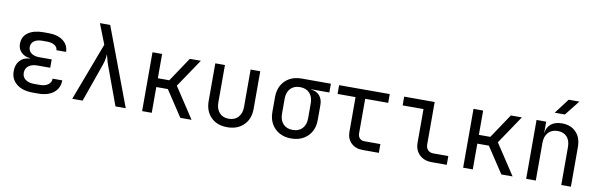

<svg xmlns="http://www.w3.org/2000/svg" viewBox="-51 -1271 5502 1767"><g transform="rotate(10 2700.0 -387.5)"><path d="M334 7H281Q186 7 130.5 -37.5Q75 -82 75 -157Q75 -217 108 -255Q141 -293 201 -297V-301Q151 -305 119.5 -336.5Q88 -368 88 -414Q88 -483 140.5 -520Q193 -557 283 -557H330Q416 -557 467 -518.5Q518 -480 519 -415H429Q428 -444 401 -461Q374 -478 330 -478H283Q237 -478 209.5 -457.5Q182 -437 182 -402Q182 -366 209.5 -345Q237 -324 284 -324H401V-246H281Q229 -246 199 -222.5Q169 -199 169 -158Q169 -119 199 -96.5Q229 -74 281 -74H334Q383 -74 411.5 -95Q440 -116 440 -151H530Q530 -78 477 -35.5Q424 7 334 7Z M650 0 854 -541 780 -730H876L1150 0H1054L923 -357Q910 -392 904 -419Q898 -446 893 -461Q893 -446 889 -419Q885 -392 873 -357L747 0Z M1303 0V-550H1393V-323H1500L1652 -550H1755L1577 -286L1765 0H1660L1501 -241H1393V0Z M2099 10Q2004 10 1947 -46.5Q1890 -103 1890 -200V-550H1980V-200Q1980 -140 2012 -104.5Q2044 -69 2099 -69Q2155 -69 2187.5 -104.5Q2220 -140 2220 -200V-550H2310V-200Q2310 -103 2252 -46.5Q2194 10 2099 10Z M2697 10Q2633 10 2585.5 -16.5Q2538 -43 2511.5 -90Q2485 -137 2485 -200V-340Q2485 -403 2511.5 -450.5Q2538 -498 2585.5 -524Q2633 -550 2697 -550H2970V-468H2801V-465Q2851 -461 2880 -427.5Q2909 -394 2909 -340V-200Q2909 -137 2882.5 -90Q2856 -43 2808.5 -16.5Q2761 10 2697 10ZM2697 -70Q2754 -70 2786.5 -105Q2819 -140 2819 -200V-340Q2819 -400 2786.5 -435Q2754 -470 2697 -470Q2640 -470 2607.5 -435Q2575 -400 2575 -340V-200Q2575 -140 2607.5 -105Q2640 -70 2697 -70Z M3365 0Q3297 0 3256 -39.5Q3215 -79 3215 -145V-468H3047V-550H3520V-468H3305V-145Q3305 -117 3321.5 -99.5Q3338 -82 3365 -82H3515V0Z M4010 0Q3937 0 3893.5 -42.5Q3850 -85 3850 -155V-468H3655V-550H3940V-155Q3940 -121 3959 -101.5Q3978 -82 4010 -82H4150V0Z M4303 0V-550H4393V-323H4500L4652 -550H4755L4577 -286L4765 0H4660L4501 -241H4393V0Z M4892 0V-550H4982V-445H4983Q4990 -500 5028 -530Q5066 -560 5129 -560Q5212 -560 5261 -509Q5310 -458 5310 -370V0H5220V-354Q5220 -417 5188.5 -450.5Q5157 -484 5103 -484Q5047 -484 5014.5 -449Q4982 -414 4982 -350V0ZM5045 -645 5151 -785H5251L5140 -645Z"/></g></svg>

Font: JetBrainsMonoNL NF
Style: Regular
Weight: 400
Designer: Philipp Nurullin, Konstantin Bulenkov
Foundry: JetBrains
Version: Version 2.304; ttfautohint (v1.8.4.7-5d5b);Nerd Fonts 3.2.1